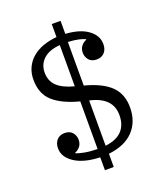

<svg xmlns="http://www.w3.org/2000/svg" viewBox="-155 -881 902 1064"><g transform="rotate(-20 296.0 -349.0)"><path d="M278 6Q184 3 129.5 -32.5Q75 -68 75 -120Q75 -151 92 -169.5Q109 -188 138 -188Q168 -188 183.5 -169.5Q199 -151 199 -127Q199 -84 156 -65V-62Q173 -55 204 -49Q235 -43 280 -42V-323Q180 -349 128.5 -395Q77 -441 77 -524Q77 -563 91.5 -594.5Q106 -626 132.5 -649Q159 -672 196 -685.5Q233 -699 278 -703V-780H330V-703Q414 -698 461.5 -663.5Q509 -629 509 -578Q509 -547 492 -528.5Q475 -510 446 -510Q416 -510 400.5 -528.5Q385 -547 385 -571Q385 -614 428 -633V-636Q414 -643 389.5 -648.5Q365 -654 328 -656V-399Q431 -372 479.5 -324.5Q528 -277 528 -198Q528 -114 477.5 -60.5Q427 -7 330 4V82H278ZM280 -655Q216 -650 182.5 -619Q149 -588 149 -540Q149 -490 181.5 -459.5Q214 -429 280 -412ZM328 -44Q394 -52 426 -86Q458 -120 458 -177Q458 -231 425 -264Q392 -297 328 -311Z"/></g></svg>

Font: IBM Plex Serif
Style: Regular
Weight: 400
Designer: Mike Abbink, Paul van der Laan, Pieter van Rosmalen
Foundry: Bold Monday
Version: Version 3.001